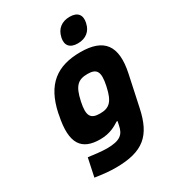

<svg xmlns="http://www.w3.org/2000/svg" viewBox="-220 -843 1043 1163"><g transform="rotate(-30 301.5 -261.0)"><path d="M104 -256 102 -244C63 -59 118 9 246 9C317 9 358 -19 384 -35H391L385 -7C374 49 347 77 253 77C216 77 161 70 125 65L98 192C158 201 196 205 241 205C435 205 510 135 546 -35L592 -250C630 -429 568 -509 404 -509C239 -509 142 -435 104 -256ZM258 -248 259 -252C279 -346 310 -373 375 -373C439 -373 458 -346 438 -252L437 -248C417 -154 387 -127 323 -127C258 -127 238 -154 258 -248ZM349 -642C339 -593 362 -562 419 -562C475 -562 512 -593 522 -642L523 -645C534 -696 511 -727 455 -727C398 -727 361 -696 350 -645Z"/></g></svg>

Font: LT Wave Mono Black
Style: Italic
Weight: 900
Designer: Daniel Lyons
Version: Version 2.5 (Glyphs App)